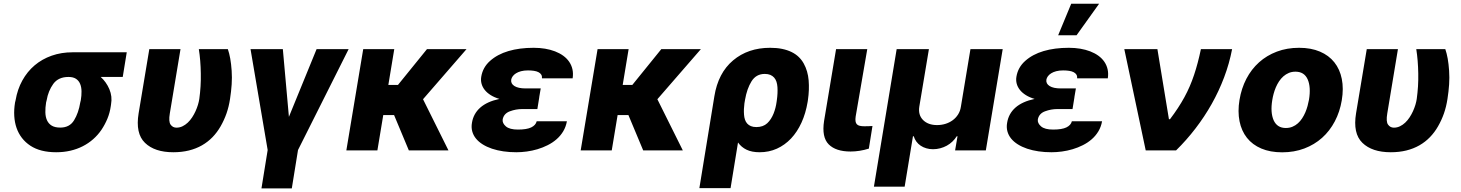

<svg xmlns="http://www.w3.org/2000/svg" viewBox="-20 -810 7869 1034"><path d="M61.1 -258.5 63.9 -269.9Q73.9 -328.8 100.3 -376.6Q126.8 -424.4 166.5 -458.1Q206.3 -491.8 258.2 -510.1Q310 -528.4 370.7 -528.4H662.6L641 -395.6H522.4Q537.3 -382.1 549 -365.6Q560.7 -349.1 568.9 -329.9Q585.6 -290.1 578.1 -248.6L576.7 -238.6Q571.4 -202.1 558.4 -170.8Q545.5 -139.6 526.3 -110.8Q507.1 -82.7 481.7 -60.4Q456.3 -38 425.6 -22.4Q394.9 -6.7 359 1.6Q323.2 9.9 282.7 9.9Q197.1 9.9 143.8 -25.2Q116.8 -43 98.2 -67.1Q79.5 -91.3 69.2 -120.9Q58.9 -150.6 56.8 -185.2Q54.7 -219.8 61.1 -258.5ZM304.7 -122.9Q355.1 -122.9 378.9 -162.3Q403.1 -201.7 412.3 -258.5L415.1 -269.9Q419.4 -295.5 419 -318.2Q418.7 -340.9 411.6 -358.1Q404.5 -375.4 389.4 -385.5Q374.3 -395.6 348.7 -395.6Q294.4 -395.6 267 -358.3Q239.7 -320.3 231.2 -269.9L228.3 -258.5Q223.7 -230.1 224.3 -205.4Q224.8 -180.8 233.1 -162.3Q241.5 -143.8 258.7 -133.3Q275.9 -122.9 304.7 -122.9Z M726.6 -200.3 784.1 -545.5H952.1L894.5 -198.9Q887.1 -154.8 898.8 -138.8Q910.5 -122.5 930 -122.5Q947.8 -122.5 963.1 -130Q978.3 -137.4 991.3 -149.7Q1004.3 -161.9 1014.7 -177.9Q1025.2 -193.9 1033 -211.1Q1040.8 -228.3 1046 -245.4Q1051.1 -262.4 1053.3 -277Q1057.9 -310.4 1060 -344.6Q1062.1 -378.9 1061.4 -414.4Q1060.4 -484.7 1050.8 -545.5H1207Q1214.8 -523.1 1220 -494.3Q1225.1 -465.6 1227.6 -429Q1230.1 -392.4 1227.6 -355.1Q1225.1 -317.8 1218.8 -277Q1212.4 -235.1 1199.8 -199Q1187.1 -163 1168 -129.6Q1149.5 -97.3 1124.5 -71.4Q1099.4 -45.5 1067.6 -27.3Q1035.9 -9.2 997.3 0.4Q958.8 9.9 913.4 9.9Q812.9 9.9 760.7 -40.8Q708.5 -91.3 726.6 -200.3Z M1329.2 -545.5H1503.2L1535.9 -180.8L1685 -545.5H1857.6L1584.9 -2.1L1551.5 204.5H1388.1L1421.5 -2.1Z M1936.1 -545.5H2103.3L2071.4 -352.6H2123.2L2279.5 -545.5H2492.5L2258.2 -275.6L2395.2 0H2181.8L2102.3 -190.3H2044L2012.4 0H1845.2Z M2521.7 -148.8Q2529.5 -197.8 2566.4 -230.5Q2603.3 -263.1 2669.7 -277.3Q2642.8 -285.2 2622.9 -297.6Q2603 -310 2590.6 -325.6Q2578.1 -341.3 2573.3 -359.4Q2568.5 -377.5 2571.7 -396.7Q2579.9 -447.1 2619 -481.9Q2658.7 -517.4 2718.2 -535Q2777.7 -552.6 2854 -552.6Q2919 -552.6 2969.1 -533.4Q2994 -523.8 3013.3 -509.8Q3032.7 -495.7 3045.3 -477.3Q3057.9 -458.8 3062.9 -436.6Q3067.8 -414.4 3063.9 -388.1H2898.8Q2899.9 -399.9 2894.9 -408Q2889.9 -416.2 2879.8 -421.3Q2869.7 -426.5 2855.3 -428.6Q2840.9 -430.8 2823.2 -430.8Q2802.2 -430.8 2786 -426.5Q2769.9 -422.2 2758.7 -415.1Q2747.5 -408 2741.1 -399.1Q2734.7 -390.3 2733 -380.7Q2730.1 -359.4 2750.5 -346.6Q2771 -333.8 2810.7 -333.8H2892L2883.9 -286.2H2884.2L2873.9 -222.7H2792.6Q2758.2 -222.7 2725.9 -210.6Q2693.2 -198.5 2687.1 -166.9Q2684.3 -146.7 2704.5 -129.3Q2724.4 -112.2 2769.5 -112.2Q2816.8 -112.2 2840.9 -123.9Q2865.1 -135.7 2870.4 -157H3033Q3027.7 -126.8 3013 -102.5Q2998.2 -78.1 2976.9 -59.7Q2955.6 -41.2 2929.3 -28.1Q2903.1 -14.9 2874.5 -6.4Q2845.9 2.1 2816.8 6Q2787.6 9.9 2760.7 9.9Q2686.8 9.9 2629.6 -9.2Q2601.2 -18.8 2579.2 -32.7Q2557.2 -46.5 2543 -64.1Q2528.8 -81.7 2523.1 -103Q2517.4 -124.3 2521.7 -148.8Z M3198.2 -545.5H3365.4L3333.5 -352.6H3385.3L3541.5 -545.5H3754.6L3520.2 -275.6L3657.3 0H3443.9L3364.3 -190.3H3306.1L3274.5 0H3107.2Z M3827.1 -291.2Q3847.3 -416.9 3927.9 -484.7Q4008.5 -552.6 4127.5 -552.6Q4163.4 -552.6 4191.9 -546.7Q4220.5 -540.8 4242.9 -529.8Q4265.3 -518.8 4281.4 -503.2Q4297.6 -487.6 4308.6 -467.7Q4330.6 -427.9 4334.9 -377.3Q4339.1 -326.7 4331 -271.3L4329.5 -261.4Q4319.2 -199.6 4296.3 -149.5Q4273.4 -99.4 4240.1 -64.1Q4206.7 -28.8 4163.9 -9.4Q4121.1 9.9 4071 9.9Q4029.1 9.9 4000.9 -3.6Q3972.7 -17 3954.5 -42.6L3914.4 203.1H3746.4ZM3986.9 -192.5Q3987.9 -177.9 3992 -165.7Q3996.1 -153.4 4004.1 -144.5Q4012.1 -135.7 4024.1 -130.7Q4036.2 -125.7 4053.3 -125.7Q4089.8 -125.7 4111.9 -146.3Q4122.9 -156.6 4131.4 -169.9Q4139.9 -183.2 4146 -198.3Q4152 -213.4 4156.1 -229.4Q4160.2 -245.4 4162.3 -261.4L4163.7 -271.3Q4169 -308.6 4166.9 -340.6Q4165.8 -356.5 4161.6 -369.7Q4157.3 -382.8 4149 -392.2Q4140.6 -401.6 4128.2 -406.8Q4115.8 -411.9 4098.7 -411.9Q4052.2 -411.9 4027.3 -372.2Q4002.5 -332.4 3992.2 -272L3989 -253.2Q3984.7 -221.9 3986.9 -192.5Z M4418 -158.7 4482.6 -545.5H4650.6L4588.1 -182.5Q4585.9 -167.3 4587.4 -157.1Q4588.8 -147 4594.3 -141Q4599.8 -134.9 4609.9 -132.5Q4620 -130 4634.9 -130Q4649.9 -130 4659.3 -130.5Q4668.7 -131 4678.6 -131.4L4659.1 -9.6Q4609 6 4560.4 6Q4481.2 6 4442.8 -32.7Q4404.5 -71.4 4418 -158.7Z M4808.9 -545.5H4982.6L4930.8 -235.4Q4924 -191.4 4950.6 -164.1Q4978 -136.4 5026.6 -136.4Q5049.7 -136.4 5071.2 -142.9Q5092.7 -149.5 5110.1 -162.1Q5127.5 -174.7 5139.4 -193.2Q5151.3 -211.6 5154.8 -235.4L5206.3 -545.5H5380L5289.1 0H5123.6L5136.7 -76.3H5132.5Q5122.5 -60.4 5108.8 -47.4Q5095.2 -34.4 5078.7 -25.4Q5062.1 -16.3 5043.3 -11.4Q5024.5 -6.4 5004.6 -6.4Q4985.4 -6.4 4968.6 -11.4Q4951.7 -16.3 4938.2 -25.4Q4924.7 -34.4 4915.1 -47.4Q4905.5 -60.4 4900.9 -76.3H4896.7L4851.9 195.3H4686.4Z M5403.8 -148.8Q5411.6 -197.8 5448.5 -230.5Q5485.4 -263.1 5551.8 -277.3Q5524.9 -285.2 5505 -297.6Q5485.1 -310 5472.7 -325.6Q5460.2 -341.3 5455.4 -359.4Q5450.6 -377.5 5453.8 -396.7Q5462 -447.1 5501.1 -481.9Q5540.8 -517.4 5600.3 -535Q5659.8 -552.6 5736.2 -552.6Q5801.1 -552.6 5851.2 -533.4Q5876.1 -523.8 5895.4 -509.8Q5914.8 -495.7 5927.4 -477.3Q5940 -458.8 5945 -436.6Q5949.9 -414.4 5946 -388.1H5780.9Q5782 -399.9 5777 -408Q5772 -416.2 5761.9 -421.3Q5751.8 -426.5 5737.4 -428.6Q5723 -430.8 5705.3 -430.8Q5684.3 -430.8 5668.1 -426.5Q5652 -422.2 5640.8 -415.1Q5629.6 -408 5623.2 -399.1Q5616.8 -390.3 5615.1 -380.7Q5612.2 -359.4 5632.6 -346.6Q5653.1 -333.8 5692.8 -333.8H5774.1L5766 -286.2H5766.3L5756 -222.7H5674.7Q5640.3 -222.7 5608 -210.6Q5575.3 -198.5 5569.2 -166.9Q5566.4 -146.7 5586.6 -129.3Q5606.5 -112.2 5651.6 -112.2Q5698.9 -112.2 5723 -123.9Q5747.2 -135.7 5752.5 -157H5915.1Q5909.8 -126.8 5895.1 -102.5Q5880.3 -78.1 5859 -59.7Q5837.7 -41.2 5811.4 -28.1Q5785.2 -14.9 5756.6 -6.4Q5728 2.1 5698.9 6Q5669.7 9.9 5642.8 9.9Q5568.9 9.9 5511.7 -9.2Q5483.3 -18.8 5461.3 -32.7Q5439.3 -46.5 5425.1 -64.1Q5410.9 -81.7 5405.2 -103Q5399.5 -124.3 5403.8 -148.8ZM5678.6 -620 5748.9 -789.8H5899.1L5777.7 -620Z M6034.8 -545.5H6213.1L6275.2 -168H6280.9Q6304.3 -198.9 6323.5 -228.2Q6342.7 -257.5 6358.5 -286.4Q6374.3 -315.3 6387.1 -345Q6399.9 -374.6 6410.5 -406.4Q6421.2 -438.2 6430.2 -472.5Q6439.3 -506.7 6447.4 -545.5H6615.4Q6600.5 -467.7 6572.4 -393.5Q6544.4 -319.2 6505.5 -250.2Q6466.6 -181.1 6418.1 -118.1Q6369.7 -55 6313.6 0H6150.2Z M6655.2 -272Q6665.5 -334.2 6692.3 -385.7Q6719.1 -437.1 6760.5 -474.3Q6801.8 -511.4 6856.4 -532Q6910.9 -552.6 6976.2 -552.6Q7040.5 -552.6 7088.4 -532.1Q7136.4 -511.7 7166 -474.4Q7195.7 -437.1 7206.1 -385.1Q7216.6 -333.1 7206 -269.9Q7195.7 -208.1 7168.5 -156.4Q7141.3 -104.8 7100 -67.8Q7058.6 -30.9 7004.3 -10.3Q6949.9 10.3 6884.9 10.3Q6820.7 10.3 6772.7 -10.1Q6724.8 -30.5 6695.3 -67.8Q6665.8 -105.1 6655.4 -157.1Q6644.9 -209.2 6655.2 -272ZM6839.1 -162.3Q6858 -120.7 6904.5 -120.7Q6924.4 -120.7 6940.5 -127.5Q6956.7 -134.2 6969.6 -145.8Q6982.6 -157.3 6992.5 -172.6Q7002.5 -187.9 7009.8 -204.9Q7017 -221.9 7021.8 -239.5Q7026.6 -257.1 7029.5 -273.4Q7040.5 -341.3 7022.4 -382.5Q7003.9 -424 6956.7 -424Q6937.1 -424 6921 -417.3Q6904.8 -410.5 6891.7 -399Q6878.6 -387.4 6868.4 -372.2Q6858.3 -356.9 6851 -339.8Q6843.8 -322.8 6839 -305Q6834.2 -287.3 6831.7 -271Q6820.7 -204.5 6839.1 -162.3Z M7283 -200.3 7340.6 -545.5H7508.5L7451 -198.9Q7443.5 -154.8 7455.3 -138.8Q7467 -122.5 7486.5 -122.5Q7504.3 -122.5 7519.5 -130Q7534.8 -137.4 7547.8 -149.7Q7560.7 -161.9 7571.2 -177.9Q7581.7 -193.9 7589.5 -211.1Q7597.3 -228.3 7602.5 -245.4Q7607.6 -262.4 7609.7 -277Q7614.3 -310.4 7616.5 -344.6Q7618.6 -378.9 7617.9 -414.4Q7616.8 -484.7 7607.2 -545.5H7763.5Q7771.3 -523.1 7776.5 -494.3Q7781.6 -465.6 7784.1 -429Q7786.6 -392.4 7784.1 -355.1Q7781.6 -317.8 7775.2 -277Q7768.8 -235.1 7756.2 -199Q7743.6 -163 7724.4 -129.6Q7706 -97.3 7680.9 -71.4Q7655.9 -45.5 7624.1 -27.3Q7592.3 -9.2 7553.8 0.4Q7515.3 9.9 7469.8 9.9Q7369.3 9.9 7317.1 -40.8Q7264.9 -91.3 7283 -200.3Z"/></svg>

Font: Inter P Extra Bold
Style: Italic
Weight: 800
Italic angle: 9.39999°
Designer: Rasmus Andersson
Foundry: rsms
Version: Version 3.018;git-588b23468